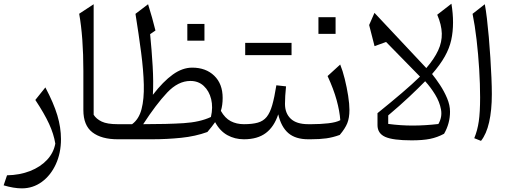

<svg xmlns="http://www.w3.org/2000/svg" viewBox="-20 -766 2796 1056"><path d="M315.4 -1Q315.4 75.7 287.1 137.2Q258.8 198.7 210 234.4Q161.1 270 100.1 270Q56.2 270 0 253.4L18.6 198.2Q88.9 196.8 145.5 174.6Q202.1 152.3 238.5 113.5Q274.9 74.7 284.2 23.9Q275.9 -28.3 250 -84.7Q224.1 -141.1 174.3 -216.3L229.5 -285.2Q274.9 -199.7 295.2 -132.3Q315.4 -64.9 315.4 -1Z M495.1 -742.7V-134.8Q509.3 -111.8 539.3 -97.4Q569.3 -83 627.4 -83H627.9V0H627.4Q538.1 0 488.3 -38.1Q438.5 -76.2 438.5 -161.1V-376.5Q438.5 -561.5 415.5 -690.4Z M1037.1 -394Q1112.3 -394 1158.4 -349.4Q1204.6 -304.7 1204.6 -227.5Q1204.6 -187 1194.8 -156.2Q1217.3 -116.2 1249 -99.6Q1280.8 -83 1321.3 -83H1321.8V0H1321.3Q1271.5 0 1230.5 -22.7Q1189.5 -45.4 1163.1 -94.2Q1147 -70.8 1120.6 -40Q1054.7 -16.1 976.6 -8.1Q898.4 0 814.5 0H627.9Q612.3 0 612.3 -31.7V-51.3Q612.3 -83 627.9 -83H706.5Q744.1 -110.4 758.5 -165.8Q772.9 -221.2 771 -300.3Q769 -379.4 756.1 -478Q743.2 -576.7 725.1 -689.9L794.4 -742.7Q806.2 -705.1 816.4 -668.9Q826.7 -632.8 835 -598.1L805.7 -578.1Q814.5 -489.7 819.6 -402.3Q824.7 -314.9 820.8 -244.6Q877.4 -317.9 930.4 -356Q983.4 -394 1037.1 -394ZM1027.3 -320.8Q959.5 -320.8 898.7 -256.1Q837.9 -191.4 767.6 -83Q899.9 -83 989.7 -88.6Q1079.6 -94.2 1140.1 -122.6Q1152.3 -175.8 1141.4 -220.7Q1130.4 -265.6 1100.8 -293.2Q1071.3 -320.8 1027.3 -320.8ZM1010.3 -634.3H1104.5V-542.5H1010.3Z M1328.6 -462.9V-530.3H1583.5V-462.9ZM1321.8 0Q1306.2 0 1306.2 -31.7V-51.3Q1306.2 -83 1321.8 -83Q1368.2 -83 1398.2 -91.6Q1428.2 -100.1 1446.8 -123Q1465.3 -146 1477.3 -188Q1489.3 -230 1500 -296.9L1553.2 -291Q1547.4 -234.9 1547.4 -194.8Q1547.4 -143.1 1579.1 -113Q1610.8 -83 1675.3 -83H1675.8V0H1675.3Q1605.5 0 1565.9 -33.9Q1526.4 -67.9 1510.3 -137.2Q1487.8 -68.8 1442.1 -34.4Q1396.5 0 1321.8 0Z M1731.4 -671.4H1825.7V-579.6H1731.4ZM1675.8 0Q1660.2 0 1660.2 -31.7V-51.3Q1660.2 -83 1675.8 -83H1694.3Q1742.2 -83 1785.6 -87.9Q1829.1 -92.8 1851.6 -105Q1848.1 -154.8 1831.5 -215.3Q1814.9 -275.9 1781.7 -347.7L1851.1 -411.1Q1864.7 -377.9 1876.2 -331.5Q1887.7 -285.2 1894.8 -239.5Q1901.9 -193.8 1901.9 -161.6Q1901.9 -117.7 1890.1 -88.4Q1878.4 -59.1 1848.6 -23.9Q1811.5 -10.3 1775.1 -5.1Q1738.8 0 1688 0Z M2290 -344.7 2103.5 -535.2 2040 -512.2 2010.3 -628.4 2039.6 -695.3 2324.7 -391.6Q2368.7 -442.9 2389.9 -488.8Q2411.1 -534.7 2409.9 -582Q2408.7 -629.4 2384.8 -685.1L2462.9 -745.6Q2471.7 -691.4 2471.7 -643.1Q2471.7 -590.8 2461.7 -545.7Q2451.7 -500.5 2426.5 -455.6Q2401.4 -410.6 2356.4 -358.9Q2377.4 -333 2400.4 -298.1Q2423.3 -263.2 2439.2 -225.3Q2455.1 -187.5 2455.1 -151.9Q2455.1 -86.9 2422.4 -30.3Q2385.3 -10.3 2345.2 -2.2Q2305.2 5.9 2244.1 5.9Q2141.1 5.9 2098.6 -13.2Q2056.2 -32.2 2056.2 -78.1V-143.6Q2131.8 -204.6 2190.9 -255.1Q2250 -305.7 2290 -344.7ZM2318.4 -319.3Q2281.7 -281.7 2231.2 -234.1Q2180.7 -186.5 2115.2 -131.3V-84.5Q2184.1 -75.2 2252.2 -75.4Q2320.3 -75.7 2391.1 -84Q2413.1 -122.1 2405.5 -163.8Q2397.9 -205.6 2373.3 -245.8Q2348.6 -286.1 2318.4 -319.3Z M2646.5 -742.7Q2652.3 -711.9 2658 -664.8Q2663.6 -617.7 2668.5 -561.8Q2673.3 -505.9 2677 -448.5Q2680.7 -391.1 2682.9 -339.1Q2685.1 -287.1 2685.1 -248Q2685.1 -159.7 2670.2 -94Q2655.3 -28.3 2625.5 8.8L2588.4 -5.9Q2606 -48.3 2613.3 -98.6Q2620.6 -148.9 2620.6 -230Q2620.6 -302.7 2615.5 -385.7Q2610.4 -468.8 2601.1 -548.3Q2591.8 -627.9 2579.1 -689.9Z"/></svg>

Font: Pinar-DS3-FD Regular
Style: Regular
Weight: 400
Designer: Amin Abedi
Version: Version 3.000